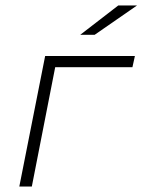

<svg xmlns="http://www.w3.org/2000/svg" viewBox="-20 -686 524 706"><path d="M467 -439H183L97 0H51L146 -480H476ZM415 -666H484L328 -558H275Z"/></svg>

Font: Montserrat Ace
Style: Light Italic
Weight: 300
Italic angle: -11.3°
Designer: Julieta Ulanovsky
Foundry: Julieta Ulanovsky
Version: Version 1